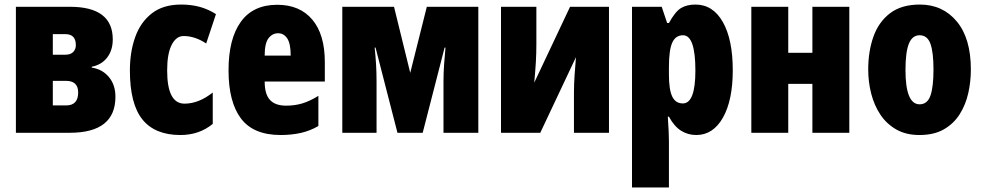

<svg xmlns="http://www.w3.org/2000/svg" viewBox="-20 -583 4316 843"><path d="M475.1 -410.2Q475.1 -362.3 450.4 -330.3Q425.8 -298.3 382.8 -290V-286.1Q429.2 -279.3 458 -244.9Q486.8 -210.4 486.8 -158.2Q486.8 0 286.1 0H49.8V-553.2H287.1Q475.1 -553.2 475.1 -410.2ZM313 -384.8Q313 -433.1 267.1 -433.1H211.9V-342.8H267.1Q290 -342.8 301.5 -354.7Q313 -366.7 313 -384.8ZM323.2 -176.8Q323.2 -228 270 -228H211.9V-120.1H270Q323.2 -120.1 323.2 -176.8Z M772 9.8Q660.2 9.8 605.2 -58.6Q550.3 -127 550.3 -273.9Q550.3 -354.5 573.5 -419.9Q596.7 -485.4 646.5 -524.2Q696.3 -563 774.9 -563Q820.8 -563 858.2 -552.5Q895.5 -542 928.2 -521L885.3 -392.1Q835.9 -424.8 786.1 -424.8Q753.4 -424.8 733.6 -385.7Q713.9 -346.7 713.9 -273.9Q713.9 -127.9 790 -127.9Q852.5 -127.9 914.1 -176.8V-39.1Q855 9.8 772 9.8Z M1197.3 -562Q1296.4 -562 1351.3 -496.8Q1406.2 -431.6 1406.2 -310.1V-225.1H1142.1Q1142.1 -169.4 1165.3 -144.3Q1188.5 -119.1 1236.3 -119.1Q1274.4 -119.1 1307.1 -128.9Q1339.8 -138.7 1377.9 -162.1V-29.8Q1342.3 -8.8 1301.3 0.5Q1260.3 9.8 1212.4 9.8Q1092.3 9.8 1037.8 -63Q983.4 -135.7 983.4 -273.9Q983.4 -412.6 1037.4 -487.3Q1091.3 -562 1197.3 -562ZM1201.2 -437Q1175.8 -437 1158.9 -415Q1142.1 -393.1 1142.1 -338.9H1256.3Q1256.3 -391.6 1241.2 -414.3Q1226.1 -437 1201.2 -437Z M2080.1 -553.2V0H1927.2V-227.1Q1927.2 -262.2 1929.9 -301Q1932.6 -339.8 1936 -374H1932.1L1835.9 0H1725.1L1628.9 -374H1625Q1628.9 -337.4 1631.1 -301.3Q1633.3 -265.1 1633.3 -226.1V0H1482.9V-553.2H1710L1781.2 -263.2L1854 -553.2Z M2335 -553.2V-390.1Q2335 -348.6 2332.8 -311.3Q2330.6 -273.9 2325.7 -220.2L2482.9 -553.2H2653.8V0H2500V-173.8Q2500 -212.9 2502.7 -251.7Q2505.4 -290.5 2508.8 -332L2352.1 0H2179.7V-553.2Z M3033.2 -563Q3110.4 -563 3153.8 -486.1Q3197.3 -409.2 3197.3 -274.9Q3197.3 -142.6 3154.1 -66.4Q3110.8 9.8 3037.1 9.8Q3000 9.8 2970 -9.3Q2939.9 -28.3 2917 -70.8H2912.1Q2914.6 -33.7 2915.8 -7.1Q2917 19.5 2917 35.2V240.2H2754.9V-553.2H2885.3L2909.2 -481.9H2917Q2944.8 -532.7 2970.5 -547.9Q2996.1 -563 3033.2 -563ZM2979 -428.2Q2946.3 -428.2 2931.6 -395.8Q2917 -363.3 2917 -288.1V-255.9Q2917 -189.9 2931.4 -159.4Q2945.8 -128.9 2978 -128.9Q3033.2 -128.9 3033.2 -272.9Q3033.2 -428.2 2979 -428.2Z M3440.9 -553.2V-351.1H3546.9V-553.2H3709V0H3546.9V-214.8H3440.9V0H3278.8V-553.2Z M4242.7 -277.8Q4242.7 -224.6 4231.2 -173.6Q4219.7 -122.6 4193.4 -81.1Q4167 -39.6 4123.8 -14.9Q4080.6 9.8 4016.6 9.8Q3958 9.8 3915.5 -14.4Q3873 -38.6 3845.7 -79.3Q3818.4 -120.1 3805.2 -171.6Q3792 -223.1 3792 -277.8Q3792 -357.4 3814.9 -422.1Q3837.9 -486.8 3887.9 -524.9Q3938 -563 4018.6 -563Q4119.1 -563 4180.9 -488.8Q4242.7 -414.6 4242.7 -277.8ZM3955.6 -275.9Q3955.6 -125 4017.6 -125Q4051.8 -125 4065.2 -163.1Q4078.6 -201.2 4078.6 -277.8Q4078.6 -353.5 4065.2 -390.9Q4051.8 -428.2 4017.6 -428.2Q3985.4 -428.2 3970.5 -391.1Q3955.6 -354 3955.6 -275.9Z"/></svg>

Font: Open Sans Condensed ExtraBold
Style: Regular
Weight: 800
Width: 3
Designer: Monotype Design Team
Foundry: Monotype Imaging Inc.
Version: Version 3.000; ttfautohint (v1.8.4)